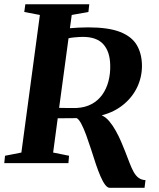

<svg xmlns="http://www.w3.org/2000/svg" viewBox="-31 -763 744 898"><path d="M482.5 115.5Q471.5 115.5 460.5 100.8Q449.5 86 438.8 61Q428 36 417.5 5Q406 -30.5 394.5 -66Q383 -101.5 371.8 -132Q360.5 -162.5 349.5 -183.5Q338.5 -204.5 328 -210.5Q317.5 -210.5 302.2 -210.2Q287 -210 270.8 -210Q254.5 -210 239 -210L217.5 -49.5L292 -34.5L289 0H-11L-7.5 -34.5L69 -49.5L155.5 -693L82.5 -707L87.5 -743H386.5L382.5 -707L304.5 -693L296 -631Q315.5 -632.5 336.2 -633.8Q357 -635 381.5 -635Q475.5 -635 530.2 -613.8Q585 -592.5 608.8 -552.2Q632.5 -512 633 -455.5Q633 -402.5 610.8 -355.5Q588.5 -308.5 546.2 -273.8Q504 -239 444.5 -223.5Q463 -216 479.8 -196.2Q496.5 -176.5 510.5 -151.2Q524.5 -126 535.5 -100.5Q546.5 -75 554 -55.5Q566 -25 575.2 -0.5Q584.5 24 594.5 41.8Q604.5 59.5 617.5 69Q630.5 78.5 649.5 79.5L645 115.5ZM245.5 -258.5Q259 -258 275.8 -258Q292.5 -258 307 -258Q321.5 -258 327.5 -258Q367 -260 397 -276Q427 -292 446.8 -319.2Q466.5 -346.5 476 -382Q485.5 -417.5 484.5 -458Q483.5 -521 452.5 -555.8Q421.5 -590.5 356.5 -590.5Q348.5 -590.5 337 -589.8Q325.5 -589 313 -587.8Q300.5 -586.5 289.5 -584Z"/></svg>

Font: Merriweather 72pt
Style: Bold Italic
Weight: 700
Italic angle: -7.8°
Version: Version 2.101